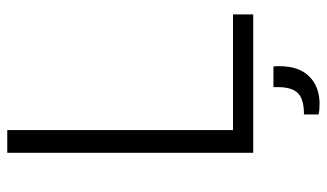

<svg xmlns="http://www.w3.org/2000/svg" viewBox="-210 -524 920 541"><g transform="rotate(-90 250.5 -253.0)"><path d="M91 0V-693H155V-57H481V0ZM228 187Q210 187 199 184V143Q242 143 259 126Q276 109 276 70V57H334Q335 61 335 65.5Q335 70 335 74Q335 129 306 158Q277 187 228 187Z"/></g></svg>

Font: Ubuntu Sans Light
Style: Regular
Weight: 300
Designer: Dalton Maag Ltd
Foundry: Dalton Maag Ltd
Version: Version 1.006; ttfautohint (v1.8.4.7-5d5b)